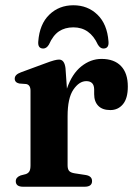

<svg xmlns="http://www.w3.org/2000/svg" viewBox="-20 -710 521 730"><path d="M229 -451 234.5 -373Q253.5 -429 289 -457.5Q324.5 -486 366 -486Q414 -486 440 -459Q466 -432 466 -381Q466 -336 447.5 -313.8Q429 -291.5 399.5 -291.5Q369.5 -291.5 353.8 -307.5Q338 -323.5 338 -352V-370.5Q337.5 -401.5 308 -401.5Q281 -401.5 259 -369.2Q237 -337 237 -268V-81.5Q237 -67 242.8 -60.2Q248.5 -53.5 264 -51L306.5 -44.5Q330 -40.5 330 -21.5Q330 0 301.5 0H68Q40 0 40 -21Q40 -36 58.5 -43L78 -48Q87 -51 91.5 -58.2Q96 -65.5 96 -81.5V-365Q96 -387.5 79.5 -390.5L53 -392.5Q36 -396.5 36 -411Q36 -426.5 59.5 -435L149 -468Q174 -477.5 185.8 -480.5Q197.5 -483.5 204.5 -483.5Q225 -483.5 229 -451ZM259 -606Q227 -606 204.2 -590.8Q181.5 -575.5 166 -540.5Q157 -525.5 144.5 -525.5Q123 -525.5 125.5 -552.5Q130.5 -618.5 167.5 -654.2Q204.5 -690 259 -690Q313.5 -690 350.5 -654.2Q387.5 -618.5 392.5 -552.5Q395 -525.5 373 -525.5Q361 -525.5 352 -540.5Q322 -606 259 -606Z"/></svg>

Font: Fraunces 9pt SemiBold
Style: Regular
Weight: 600
Version: Version 1.000;[b76b70a41]